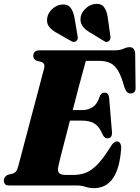

<svg xmlns="http://www.w3.org/2000/svg" viewBox="-30 -961 723 995"><path d="M365.5 0H17.5Q1.5 0 -4.2 -7Q-10 -14 -10 -25.5Q-10 -36.5 -3.8 -44Q2.5 -51.5 10.5 -55L38 -62Q56 -68 63 -94Q67.5 -110 78 -149.8Q88.5 -189.5 102.5 -243Q116.5 -296.5 131.8 -354Q147 -411.5 161 -464Q175 -516.5 185 -555.2Q195 -594 199 -608.5Q204.5 -633 184.5 -640L159 -646.5Q142.5 -655 142.5 -670.5Q142.5 -700 174.5 -700H560.5Q592 -700 609.5 -708.2Q627 -716.5 641.5 -716.5Q667 -716.5 670.5 -685L672.5 -512.5Q675.5 -480.5 652 -477Q639.5 -475 630.2 -482.2Q621 -489.5 614 -511Q599.5 -564.5 582.5 -593.5Q565.5 -622.5 542 -634Q518.5 -645.5 484 -645.5H415Q411.5 -633.5 401 -595.2Q390.5 -557 376.2 -503.2Q362 -449.5 347 -390.5H397.5Q426 -390.5 450.2 -406Q474.5 -421.5 487.5 -463Q496 -481 511 -481Q532.5 -481 535.5 -455L550 -280.5Q553.5 -244.5 527.5 -244Q512 -243.5 502 -263.5Q486.5 -302 462.2 -319Q438 -336 393.5 -336H332.5Q318 -280 305 -230Q292 -180 283.2 -145Q274.5 -110 272.5 -99.5Q267 -75.5 275.5 -65Q284 -54.5 311.5 -54.5H352Q389 -54.5 418.8 -67.5Q448.5 -80.5 477.8 -111.8Q507 -143 541.5 -198Q558.5 -228 575 -228Q598 -228 598 -193.5Q584.5 14 456.5 14Q433.5 14 412.8 7Q392 0 365.5 0ZM528.5 -869.5 542 -774Q543 -766.5 541.8 -760Q540.5 -753.5 534 -748Q522 -738.5 509 -748.5L434 -794Q408.5 -809.5 396 -828.5Q383.5 -847.5 388.5 -875.5Q394.5 -900 416.5 -919.5Q438.5 -939 466.5 -941Q495 -943 509.5 -923.5Q524 -904 528.5 -869.5ZM356 -869.5 372 -775Q373.5 -767.5 372.8 -761Q372 -754.5 366 -749Q354 -739 340 -747.5L263.5 -791Q237 -805.5 223.5 -823.8Q210 -842 215 -869.5Q219 -894.5 240.8 -914.5Q262.5 -934.5 290.5 -937.5Q319.5 -940.5 334.8 -921.8Q350 -903 356 -869.5Z"/></svg>

Font: Fraunces 144pt S050 Black
Style: Italic
Weight: 900
Italic angle: -16°
Version: Version 1.000; ttfautohint (v1.8.3)